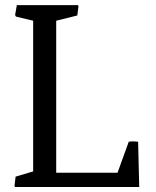

<svg xmlns="http://www.w3.org/2000/svg" viewBox="-20 -749 623 769"><path d="M42.5 -41.5 112.8 -62.5V-666L43.9 -682.6L40.5 -689L47.4 -728.5H292L294.4 -724.1L289.6 -687L205.1 -666V-57.1H450.7L495.6 -181.2Q509.8 -184.1 533.2 -181.2L537.6 0H40.5L38.1 -4.4Z"/></svg>

Font: Trykker
Style: Regular
Weight: 400
Designer: Magnus Gaarde
Foundry: Magnus Gaarde
Version: Version 1.001